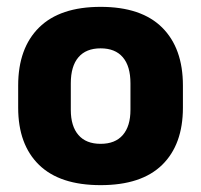

<svg xmlns="http://www.w3.org/2000/svg" viewBox="-20 -526 586 560"><path d="M273.5 14Q154.5 14 93.8 -45.2Q33 -104.5 33 -212V-276.5Q33 -385.5 94 -445.8Q155 -506 273.5 -506Q392 -506 452.8 -445.8Q513.5 -385.5 513.5 -276.5V-212Q513.5 -104.5 453 -45.2Q392.5 14 273.5 14ZM273.5 -106.5Q316 -106.5 338.2 -132.2Q360.5 -158 360.5 -205.5V-283Q360.5 -333 338.2 -359Q316 -385 273.5 -385Q231 -385 208.8 -359Q186.5 -333 186.5 -283V-205.5Q186.5 -158 208.8 -132.2Q231 -106.5 273.5 -106.5Z"/></svg>

Font: Anek Odia
Style: Bold
Weight: 700
Designer: Yesha Goshar & Mahesh Sahu (Odia), Yesha Goshar (Latin)
Foundry: Ek Type
Version: Version 1.003